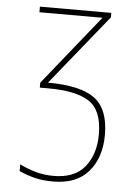

<svg xmlns="http://www.w3.org/2000/svg" viewBox="-54 -570 608 852"><g transform="rotate(5 250.0 -144.0)"><path d="M426 14Q426 -101 362.5 -148Q299 -195 154 -195L407 -508V-528H89V-503H370L120 -192V-170H158Q282 -170 340.5 -131.5Q399 -93 399 14Q399 103 353.5 159Q308 215 215 215Q172 215 135 204.5Q98 194 63 177V207Q97 222 132.5 231Q168 240 215 240Q319 240 372.5 177.5Q426 115 426 14Z"/></g></svg>

Font: Noto Sans Mono UI Condensed Thin
Style: Regular
Weight: 250
Width: 3
Designer: Monotype Design team
Foundry: Monotype Imaging Inc.
Version: 1.000